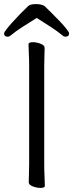

<svg xmlns="http://www.w3.org/2000/svg" viewBox="-28 -912 359 942"><path d="M152 -824Q117 -802 82.5 -780Q48 -758 23 -737Q18 -732 10 -732Q-8 -732 -8 -748Q-8 -753 3.5 -768Q15 -783 33.5 -803.5Q52 -824 72.5 -845Q93 -866 111 -883Q116 -888 126.5 -890Q137 -892 149 -892Q162 -892 174.5 -889Q187 -886 193 -880Q205 -868 224.5 -849Q244 -830 264 -809Q284 -788 297.5 -771Q311 -754 311 -748Q311 -732 293 -732Q285 -732 280 -737Q255 -758 221 -780Q187 -802 152 -824ZM115 -589Q115 -620 113.5 -649Q112 -678 112 -695Q112 -705 134 -705Q151 -705 171 -697.5Q191 -690 191 -677Q191 -665 190 -639.5Q189 -614 189 -588V-106Q189 -75 190.5 -46Q192 -17 192 0Q192 10 170 10Q153 10 133 2.5Q113 -5 113 -18Q113 -30 114 -55.5Q115 -81 115 -107Z"/></svg>

Font: Moon Stars Kai HW
Style: Regular
Weight: 400
Designer: GuiWonder
Version: Version 1.101